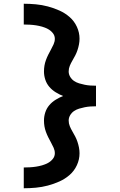

<svg xmlns="http://www.w3.org/2000/svg" viewBox="-20 -853 640 1026"><path d="M107 153V42Q123 42 140 41Q157 40 173 37.5Q189 35 205 30.5Q221 26 236 18Q251 10 262 -3.5Q273 -17 273 -34Q273 -49 266.5 -63.5Q260 -78 252.5 -91.5Q245 -105 238 -119Q231 -133 225.5 -148Q220 -163 217.5 -178Q215 -193 215 -209Q215 -231 222 -252.5Q229 -274 243.5 -291Q258 -308 277.5 -320Q297 -332 317 -340Q297 -348 277.5 -360Q258 -372 243.5 -389Q229 -406 222 -427.5Q215 -449 215 -471Q215 -487 217.5 -502Q220 -517 225.5 -532Q231 -547 238 -561Q245 -575 252.5 -588.5Q260 -602 266.5 -616.5Q273 -631 273 -646Q273 -663 262 -676.5Q251 -690 236 -698Q221 -706 205 -710.5Q189 -715 173 -717.5Q157 -720 140 -721Q123 -722 107 -722V-833Q139 -833 171.5 -830Q204 -827 236 -818.5Q268 -810 298 -796.5Q328 -783 352.5 -761.5Q377 -740 391 -709.5Q405 -679 405 -646Q405 -631 402 -615.5Q399 -600 394 -585Q389 -570 382 -556.5Q375 -543 367 -529.5Q359 -516 353 -501.5Q347 -487 347 -471Q347 -456 355 -442.5Q363 -429 375.5 -420.5Q388 -412 403 -407.5Q418 -403 433 -400Q448 -397 463 -396Q478 -395 493 -395V-368V-285Q478 -285 463 -284Q448 -283 433 -280Q418 -277 403 -272.5Q388 -268 375.5 -259.5Q363 -251 355 -237.5Q347 -224 347 -209Q347 -193 353 -178.5Q359 -164 367 -150.5Q375 -137 382 -123.5Q389 -110 394 -95Q399 -80 402 -64.5Q405 -49 405 -34Q405 -1 391 29.5Q377 60 352.5 81.5Q328 103 298 116.5Q268 130 236 138.5Q204 147 171.5 150Q139 153 107 153Z"/></svg>

Font: Iosevka Curly Slab XBdEx
Style: Regular
Weight: 800
Width: 7
Monospace: yes
Designer: Belleve Invis
Foundry: Belleve Invis
Version: Version 11.0.0; ttfautohint (v1.8.3)